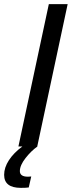

<svg xmlns="http://www.w3.org/2000/svg" viewBox="-58 -708 347 928"><path d="M38 119Q38 146 77 146L93 145L81 198Q69 200 43 200Q-38 200 -38 137Q-38 102 -15 66.5Q8 31 50 0H31L178 -688H269L122 0H123Q93 21 65.5 56Q38 91 38 119Z"/></svg>

Font: Saira Semi Condensed
Style: Italic
Weight: 400
Width: 4
Italic angle: -12°
Designer: Hector Gatti with collaboration of the Omnibus-Type team
Foundry: Omnibus-Type
Version: Version 1.001; ttfautohint (v1.8)